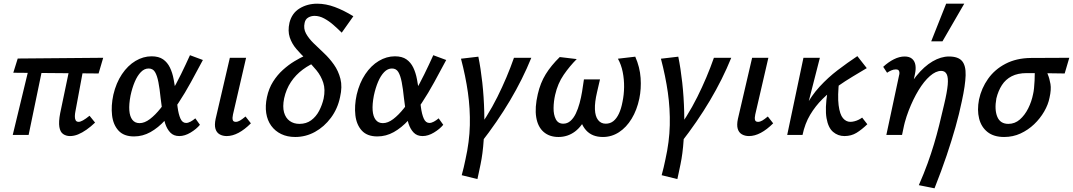

<svg xmlns="http://www.w3.org/2000/svg" viewBox="-20 -731 5812 1040"><path d="M359 6Q338 6 322 -5Q306 -16 301.5 -43.5Q297 -71 306 -118L367 -410H441L388 -125Q386 -115 385.5 -102Q385 -89 389.5 -80Q394 -71 406 -71Q415 -71 429.5 -79Q444 -87 465 -104L495 -67Q472 -45 448.5 -28.5Q425 -12 403 -3Q381 6 359 6ZM49 0 148 -410H220L135 0ZM514 -333 52 -337 76 -414 539 -418Z M706 8Q651 8 622 -23.5Q593 -55 587 -106.5Q581 -158 594 -218Q609 -282 640.5 -329Q672 -376 714 -401Q756 -426 801 -426Q840 -426 863.5 -409.5Q887 -393 900.5 -365Q914 -337 920.5 -302Q927 -267 932 -231Q937 -188 942 -150Q947 -112 957.5 -88.5Q968 -65 988 -65Q999 -65 1012 -72Q1025 -79 1038 -90L1063 -55Q1044 -32 1012.5 -13Q981 6 951 6Q921 6 903 -12.5Q885 -31 875 -61Q865 -91 859.5 -127.5Q854 -164 850 -200Q845 -250 838 -286Q831 -322 819.5 -341Q808 -360 785 -360Q762 -360 743 -340.5Q724 -321 710 -288Q696 -255 687 -213Q678 -166 680.5 -133Q683 -100 697 -82Q711 -64 736 -64Q763 -64 792 -86Q821 -108 850 -144.5Q879 -181 907 -229Q935 -277 960.5 -329Q986 -381 1009 -432L1079 -406Q1047 -346 1014.5 -286.5Q982 -227 947 -174Q912 -121 874.5 -80Q837 -39 795 -15.5Q753 8 706 8Z M1208 6Q1186 6 1169.5 -3.5Q1153 -13 1147 -33.5Q1141 -54 1148 -87L1225 -418H1313L1242 -111Q1238 -93 1240.5 -82Q1243 -71 1257 -71Q1268 -71 1280 -78Q1292 -85 1310 -100L1339 -63Q1305 -29 1272 -11.5Q1239 6 1208 6Z M1579 11Q1536 11 1503 -5Q1470 -21 1449 -50Q1428 -79 1422 -118.5Q1416 -158 1426 -205Q1436 -252 1459 -288.5Q1482 -325 1512.5 -352.5Q1543 -380 1574.5 -399Q1606 -418 1632.5 -430Q1659 -442 1674 -448L1703 -399Q1659 -383 1620.5 -354.5Q1582 -326 1556 -287Q1530 -248 1519 -198Q1510 -153 1518.5 -122.5Q1527 -92 1549 -76Q1571 -60 1602 -60Q1639 -60 1665.5 -79.5Q1692 -99 1708.5 -130.5Q1725 -162 1733 -197Q1743 -246 1731 -283Q1719 -320 1694 -350.5Q1669 -381 1639.5 -409Q1610 -437 1585.5 -465.5Q1561 -494 1549.5 -528.5Q1538 -563 1548 -608Q1561 -660 1603 -685.5Q1645 -711 1698 -711Q1745 -711 1793.5 -693Q1842 -675 1894 -643L1831 -554Q1810 -575 1786 -596Q1762 -617 1736 -631Q1710 -645 1684 -645Q1665 -645 1649.5 -636Q1634 -627 1630 -607Q1623 -576 1637.5 -549.5Q1652 -523 1678.5 -497Q1705 -471 1734.5 -443.5Q1764 -416 1788.5 -381.5Q1813 -347 1824 -304Q1835 -261 1822 -205Q1809 -142 1772.5 -93Q1736 -44 1686 -16.5Q1636 11 1579 11Z M2024 8Q1969 8 1940 -23.5Q1911 -55 1905 -106.5Q1899 -158 1912 -218Q1927 -282 1958.5 -329Q1990 -376 2032 -401Q2074 -426 2119 -426Q2158 -426 2181.5 -409.5Q2205 -393 2218.5 -365Q2232 -337 2238.5 -302Q2245 -267 2250 -231Q2255 -188 2260 -150Q2265 -112 2275.5 -88.5Q2286 -65 2306 -65Q2317 -65 2330 -72Q2343 -79 2356 -90L2381 -55Q2362 -32 2330.5 -13Q2299 6 2269 6Q2239 6 2221 -12.5Q2203 -31 2193 -61Q2183 -91 2177.5 -127.5Q2172 -164 2168 -200Q2163 -250 2156 -286Q2149 -322 2137.5 -341Q2126 -360 2103 -360Q2080 -360 2061 -340.5Q2042 -321 2028 -288Q2014 -255 2005 -213Q1996 -166 1998.5 -133Q2001 -100 2015 -82Q2029 -64 2054 -64Q2081 -64 2110 -86Q2139 -108 2168 -144.5Q2197 -181 2225 -229Q2253 -277 2278.5 -329Q2304 -381 2327 -432L2397 -406Q2365 -346 2332.5 -286.5Q2300 -227 2265 -174Q2230 -121 2192.5 -80Q2155 -39 2113 -15.5Q2071 8 2024 8Z M2584 44 2542 6Q2621 -99 2674 -205.5Q2727 -312 2764 -418H2858Q2811 -302 2742.5 -186.5Q2674 -71 2584 44ZM2566 239 2481 218Q2487 196 2492 175Q2497 154 2501 134Q2523 36 2525 -53Q2527 -142 2514.5 -230Q2502 -318 2477 -413L2571 -424Q2584 -361 2592.5 -283.5Q2601 -206 2603 -126Q2605 -46 2600 28Q2595 102 2583 159Q2578 183 2574 202Q2570 221 2566 239Z M3005 11Q2956 11 2924.5 -16.5Q2893 -44 2884.5 -96Q2876 -148 2893 -221Q2907 -282 2936 -329Q2965 -376 3012 -422L3104 -411Q3066 -373 3033.5 -326Q3001 -279 2987 -217Q2979 -182 2978.5 -146Q2978 -110 2990.5 -85.5Q3003 -61 3031 -61Q3053 -61 3070 -76Q3087 -91 3099 -116Q3111 -141 3119.5 -172.5Q3128 -204 3133 -235L3143 -301H3230L3214 -232Q3201 -177 3202.5 -139Q3204 -101 3219.5 -81Q3235 -61 3261 -61Q3285 -61 3302.5 -75Q3320 -89 3332.5 -115.5Q3345 -142 3352 -180Q3360 -218 3360.5 -259.5Q3361 -301 3353 -341Q3345 -381 3327 -413L3421 -424Q3446 -367 3450 -308.5Q3454 -250 3443 -197Q3430 -135 3401.5 -88Q3373 -41 3333 -15Q3293 11 3246 11Q3187 11 3154.5 -25.5Q3122 -62 3120 -117L3161 -109Q3134 -48 3094.5 -18.5Q3055 11 3005 11Z M3667 44 3625 6Q3704 -99 3757 -205.5Q3810 -312 3847 -418H3941Q3894 -302 3825.5 -186.5Q3757 -71 3667 44ZM3649 239 3564 218Q3570 196 3575 175Q3580 154 3584 134Q3606 36 3608 -53Q3610 -142 3597.5 -230Q3585 -318 3560 -413L3654 -424Q3667 -361 3675.5 -283.5Q3684 -206 3686 -126Q3688 -46 3683 28Q3678 102 3666 159Q3661 183 3657 202Q3653 221 3649 239Z M4037 6Q4015 6 3998.5 -3.5Q3982 -13 3976 -33.5Q3970 -54 3977 -87L4054 -418H4142L4071 -111Q4067 -93 4069.5 -82Q4072 -71 4086 -71Q4097 -71 4109 -78Q4121 -85 4139 -100L4168 -63Q4134 -29 4101 -11.5Q4068 6 4037 6Z M4295 0Q4308 -85 4341 -148.5Q4374 -212 4419.5 -261.5Q4465 -311 4517.5 -351Q4570 -391 4624 -427L4675 -362Q4640 -341 4599 -316.5Q4558 -292 4516 -262.5Q4474 -233 4435.5 -195Q4397 -157 4368.5 -109.5Q4340 -62 4327 0ZM4244 0 4332 -418H4421L4314 0ZM4554 6Q4519 6 4492.5 -16.5Q4466 -39 4457 -91Q4448 -143 4462 -232L4526 -300Q4516 -211 4522.5 -161Q4529 -111 4546 -91Q4563 -71 4586 -71Q4596 -71 4608 -74Q4620 -77 4631 -82.5Q4642 -88 4650 -94L4678 -58Q4648 -29 4619.5 -11.5Q4591 6 4554 6Z M4957 272Q4985 208 5004.5 154Q5024 100 5039 50Q5054 0 5067 -52Q5080 -104 5094 -165Q5110 -232 5113.5 -271.5Q5117 -311 5108 -329Q5099 -347 5078 -347Q5049 -347 5017 -319Q4985 -291 4955.5 -242.5Q4926 -194 4902 -132Q4878 -70 4866 0H4803Q4827 -107 4863.5 -186.5Q4900 -266 4943 -319Q4986 -372 5031.5 -398.5Q5077 -425 5120 -425Q5170 -425 5191 -400.5Q5212 -376 5210.5 -323Q5209 -270 5190 -183Q5176 -115 5155.5 -42.5Q5135 30 5107.5 111.5Q5080 193 5042 289ZM4781 0 4850 -323Q4852 -329 4852 -336.5Q4852 -344 4848 -349.5Q4844 -355 4832 -355Q4820 -355 4807.5 -349.5Q4795 -344 4785 -337L4764 -369Q4792 -395 4822 -410Q4852 -425 4880 -425Q4906 -425 4920.5 -412.5Q4935 -400 4938.5 -378.5Q4942 -357 4936 -330L4866 0ZM5024 -507 5105 -711H5203L5085 -507Z M5419 11Q5363 11 5329 -16Q5295 -43 5283.5 -89Q5272 -135 5283 -192Q5296 -253 5332 -304Q5368 -355 5426.5 -385.5Q5485 -416 5562 -417L5772 -418L5747 -333Q5688 -334 5638.5 -334.5Q5589 -335 5541 -335Q5493 -335 5460 -318Q5427 -301 5407 -270Q5387 -239 5377 -198Q5366 -137 5382 -98.5Q5398 -60 5442 -60Q5477 -60 5504 -83.5Q5531 -107 5549.5 -144Q5568 -181 5576 -222Q5579 -234 5581 -253.5Q5583 -273 5584 -294.5Q5585 -316 5585 -334.5Q5585 -353 5583 -361L5638 -373Q5645 -353 5655 -329.5Q5665 -306 5670 -276Q5675 -246 5665 -202Q5658 -165 5636 -127Q5614 -89 5581.5 -58Q5549 -27 5508 -8Q5467 11 5419 11Z"/></svg>

Font: Ysabeau Office SemiBold
Style: Italic
Weight: 600
Italic angle: -12°
Designer: Christian Thalmann (Catharsis Fonts)
Version: Version 2.001;gftools[0.9.30]; featfreeze: tnum,lnum,ss02